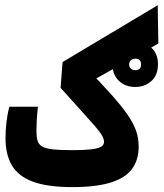

<svg xmlns="http://www.w3.org/2000/svg" viewBox="-20 -725 638 749"><path d="M262.2 4.9Q164.6 4.9 107.4 -16.6Q50.3 -38.1 25.9 -80.6Q1.5 -123 1.5 -185.5Q1.5 -217.3 5.4 -250Q9.3 -282.7 16.6 -308.6H127.9Q125 -283.2 123.5 -256.8Q122.1 -230.5 122.1 -215.3Q122.1 -191.9 126.2 -177Q130.4 -162.1 144 -153.8Q157.7 -145.5 185.8 -142.3Q213.9 -139.2 262.2 -139.2Q307.6 -139.2 334.7 -142.3Q361.8 -145.5 373.8 -152.3Q385.7 -159.2 385.7 -170.9Q385.7 -183.1 377.4 -197.3Q369.1 -211.4 350.1 -233.4Q331.1 -255.4 298.3 -291.3Q265.6 -327.1 216.3 -382.3L224.1 -482.9L595.2 -704.6L597.7 -555.2L287.1 -380.4L310.5 -466.8Q373 -402.3 413.8 -356.7Q454.6 -311 478 -276.9Q501.5 -242.7 511.2 -213.6Q521 -184.6 521 -153.3Q521 -100.6 494.6 -65.4Q468.3 -30.3 411.1 -12.7Q354 4.9 262.2 4.9ZM507.3 -385.7Q468.8 -385.7 443.8 -409.7Q418.9 -433.6 418.9 -473.6Q418.9 -513.7 444.6 -537.6Q470.2 -561.5 507.3 -561.5Q544.9 -561.5 570.6 -538.7Q596.2 -515.8 596.2 -473.7Q596.2 -432.1 570.6 -408.9Q544.9 -385.7 507.3 -385.7ZM507.5 -451.2Q530.3 -451.2 530.3 -473.6Q530.3 -496.1 507.8 -496.1Q497.1 -496.1 490.5 -490Q483.9 -483.8 483.9 -473.5Q483.9 -462.4 491 -456.8Q498 -451.2 507.5 -451.2Z"/></svg>

Font: Cascadia Mono
Style: Regular
Weight: 400
Monospace: yes
Designer: Aaron Bell
Foundry: Saja Typeworks
Version: Version 2404.023